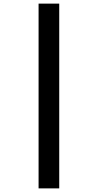

<svg xmlns="http://www.w3.org/2000/svg" viewBox="-20 -830 540 1060"><path d="M193 210V-810H307V210Z"/></svg>

Font: M PLUS 1 Code SemiBold
Style: Regular
Weight: 600
Designer: Coji Morishita
Foundry: UNDERFOREST DESIGN
Version: Version 1.005